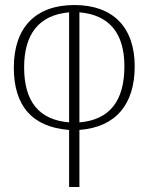

<svg xmlns="http://www.w3.org/2000/svg" viewBox="-20 -744 591 764"><path d="M255 0H296V-227C442 -238 516 -330 516 -480C516 -635 430 -724 276 -724C122 -724 35 -635 35 -475C35 -323 108 -238 255 -227ZM255 -257C136 -267 76 -339 76 -476C76 -606 133 -684 255 -695ZM296 -257V-695C413 -685 475 -614 475 -480C475 -342 416 -267 296 -257Z"/></svg>

Font: Noto Serif Georgian ExtraCondensed ExtraLight
Style: Regular
Weight: 200
Width: 2
Designer: Monotype Design Team, Akaki Razmadze
Foundry: Google LLC
Version: Version 2.003